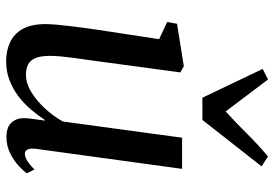

<svg xmlns="http://www.w3.org/2000/svg" viewBox="-151 -711 872 610"><g transform="rotate(90 285.0 -406.0)"><path d="M174.5 10.5Q141.5 10.5 114.8 -1.8Q88 -14 72.5 -41Q57 -68 56.5 -113Q56.5 -129 58.5 -151Q60.5 -173 63.5 -197.8Q66.5 -222.5 69.8 -246.5Q73 -270.5 76 -289.5L104.5 -475.5L50 -501L55.5 -532.5L190.5 -554L210 -543L175.5 -287Q173 -267 169.8 -245.2Q166.5 -223.5 163.8 -202.5Q161 -181.5 159.2 -162.8Q157.5 -144 157.5 -129Q157.5 -99.5 164.5 -82.8Q171.5 -66 185 -59.2Q198.5 -52.5 218 -52.5Q244.5 -52.5 271.8 -69Q299 -85.5 323.8 -112Q348.5 -138.5 366 -169.5L417.5 -548.5H516.5L453 -85.5Q450.5 -67.5 454.8 -58.2Q459 -49 468 -49Q478 -49 490 -56Q502 -63 518.5 -79.5L530.5 -55.5Q524.5 -46 508.2 -30.5Q492 -15 468 -2.8Q444 9.5 415 9.5Q383 9.5 368.5 -7.5Q354 -24.5 355.5 -51Q355.5 -54 356.2 -60.8Q357 -67.5 358.2 -76.8Q359.5 -86 360.8 -95.5Q362 -105 363 -112L361.5 -113Q346 -89.5 327 -67.2Q308 -45 284.5 -27.5Q261 -10 233.8 0.2Q206.5 10.5 174.5 10.5ZM290.5 -613 199 -804.5 232.5 -821.5Q257 -789.5 282.2 -755.8Q307.5 -722 334 -687Q371 -720.5 404 -754Q437 -787.5 477 -821.5L508.5 -801L361 -613Z"/></g></svg>

Font: Merriweather 48pt
Style: Italic
Weight: 400
Italic angle: -7.8°
Version: Version 2.101